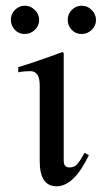

<svg xmlns="http://www.w3.org/2000/svg" viewBox="-20 -642 380 672"><path d="M265 -523Q245 -523 231 -537.5Q217 -552 217 -573Q217 -593 231.5 -607.5Q246 -622 266 -622Q286 -622 301 -607Q316 -592 316 -572Q316 -552 301 -537.5Q286 -523 265 -523ZM66 -523Q46 -523 32 -537.5Q18 -552 18 -573Q18 -593 32.5 -607.5Q47 -622 67 -622Q87 -622 102 -607Q117 -592 117 -572Q117 -552 102 -537.5Q87 -523 66 -523ZM276 -107 291 -99Q239 10 178 10Q119 10 119 -78V-344Q119 -393 86 -393Q63 -393 44 -389V-407Q107 -426 199 -460L203 -456V-79Q203 -56 223 -56Q239 -56 248.5 -65.5Q258 -75 276 -107Z"/></svg>

Font: STIX Math
Style: Regular
Weight: 400
Designer: MicroPress Inc., with final additions and corrections provided by Coen Hoffman, Elsevier (retired)
Version: Version 1.1.1